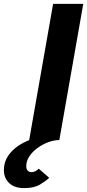

<svg xmlns="http://www.w3.org/2000/svg" viewBox="-91 -720 448 987"><path d="M34 247Q-17 247 -44 221Q-71 195 -71 154Q-71 104.5 -37 65Q-3 25.5 59 0L182 -700H337L214 0Q186.5 0 157 11Q127.5 22 101.8 40.8Q76 59.5 60 83.5Q44 107.5 44 134Q44 149.5 51.5 157.2Q59 165 71 165Q81.5 165 91.5 159.8Q101.5 154.5 108 147L162 194Q145 210.5 114.2 228.8Q83.5 247 34 247Z"/></svg>

Font: Overpass Black
Style: Italic
Weight: 900
Italic angle: -10°
Designer: Delve Withrington, Dave Bailey, Thomas Jockin
Foundry: Delve Fonts LLC
Version: Version 4.000